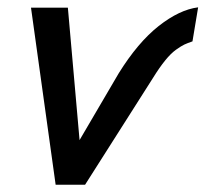

<svg xmlns="http://www.w3.org/2000/svg" viewBox="-20 -509 566 529"><path d="M133.3 0 65.4 -487.8H167L199.2 -123L307.1 -307.1Q359.9 -392.1 417.2 -437.3Q474.6 -482.4 525.9 -488.8L510.3 -395Q496.1 -390.1 487.8 -386.2Q479.5 -382.3 465.1 -372.1Q450.7 -361.8 435.1 -342.5Q419.4 -323.2 401.9 -294.9L214.4 0Z"/></svg>

Font: HK Grotesk Medium Italic
Style: Regular
Weight: 500
Italic angle: -13°
Designer: Alfredo Marco Pradil and Stefan Peev
Foundry: Hanken Design Co.
Version: Version 1.000;PS 001.000;hotconv 1.0.88;makeotf.lib2.5.64775